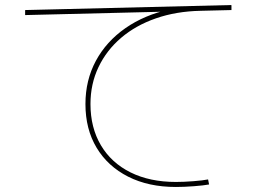

<svg xmlns="http://www.w3.org/2000/svg" viewBox="-20 -724 1040 764"><path d="M680 20Q571 20 490 -21Q409 -62 364.5 -136Q320 -210 320 -310Q320 -405 361.5 -482Q403 -559 479 -612Q555 -665 657 -687L653 -678L80 -664V-684L901 -704V-684L778 -681Q681 -679 600.5 -651Q520 -623 462 -573.5Q404 -524 372 -457Q340 -390 340 -310Q340 -216 381.5 -146Q423 -76 499.5 -38Q576 0 680 0Q711 0 749.5 -3Q788 -6 808 -10L812 10Q791 14 751.5 17Q712 20 680 20Z"/></svg>

Font: M PLUS 1 Thin
Style: Regular
Weight: 100
Designer: Coji Morishita
Foundry: UNDERFOREST DESIGN
Version: Version 1.001